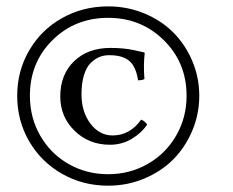

<svg xmlns="http://www.w3.org/2000/svg" viewBox="-20 -608 735 605"><path d="M320.8 -551.8Q216.3 -551.8 145.3 -481.4Q74.2 -411.1 74.2 -306.2Q74.2 -237.3 106.9 -180.4Q139.6 -123.5 196 -91.3Q252.4 -59.1 320.8 -59.1Q388.7 -59.1 445.3 -91.3Q502 -123.5 534.9 -180.4Q567.9 -237.3 567.9 -306.2Q567.9 -410.6 496.3 -481.2Q424.8 -551.8 320.8 -551.8ZM443.8 -215.8Q426.8 -189.5 395.5 -170.7Q364.3 -151.9 326.2 -151.9Q260.3 -151.9 215.1 -195.8Q169.9 -239.7 169.9 -304.2Q169.9 -373 213.4 -415Q256.8 -457 328.1 -457Q370.1 -457 401.9 -450Q433.6 -442.9 434.1 -442.9L436 -440.9Q431.6 -403.3 435.1 -358.9Q428.7 -355 415 -355Q408.7 -397.5 387.7 -415.8Q366.7 -434.1 324.2 -434.1Q307.6 -434.1 293.5 -428.5Q279.3 -422.9 265.9 -409.7Q252.4 -396.5 244.6 -371.3Q236.8 -346.2 236.8 -311Q236.8 -255.9 264.9 -218.5Q293 -181.2 335 -181.2Q389.2 -181.2 424.8 -231Q433.6 -228.5 443.8 -215.8ZM320.8 -22.9Q241.2 -22.9 175.5 -60.3Q109.9 -97.7 72 -162.6Q34.2 -227.5 34.2 -306.2Q34.2 -384.3 72 -449.2Q109.9 -514.2 175.5 -551Q241.2 -587.9 320.8 -587.9Q380.4 -587.9 433.6 -566.2Q486.8 -544.4 524.9 -506.8Q563 -469.2 585.4 -417Q607.9 -364.7 607.9 -306.2Q607.9 -247.6 585.4 -195.1Q563 -142.6 524.9 -104.7Q486.8 -66.9 433.6 -44.9Q380.4 -22.9 320.8 -22.9Z"/></svg>

Font: Common Serif
Style: Regular
Weight: 400
Designer: Philipp H. Poll, Khaled Hosny
Foundry: Stefan Peev, Context Ltd.
Version: Version 1.026